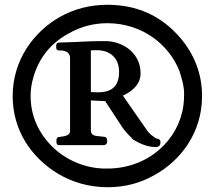

<svg xmlns="http://www.w3.org/2000/svg" viewBox="-20 -749 912 803"><path d="M33 -347C33 -278 51 -214 86 -156C150 -53 272 34 430 34C502 34 568 17 628 -18C734 -77 825 -192 825 -347C825 -439 794 -521 732 -593C653 -684 552 -729 429 -729C357 -729 291 -712 230 -678C125 -618 33 -502 33 -347ZM120 -427C143 -507 192 -568 267 -609C318 -638 372 -652 430 -652C578 -651 687 -561 730 -453C737 -431 750 -392 750 -358C750 -337 749 -320 747 -307C727 -164 601 -44 428 -44C371 -43 318 -57 268 -84C183 -131 108 -224 108 -347C108 -374 112 -401 120 -427ZM226 -538H237C261 -536 273 -525 273 -506V-204C274 -192 267 -184 252 -180L222 -175C218 -172 216 -168 216 -163V-159C215 -148 219 -142 227 -142H417L418 -143C425 -145 428 -149 428 -156V-163C428 -172 423 -177 414 -177C413 -177 410 -177 406 -178C383 -181 360 -178 360 -205V-329L420 -326L494 -213C507 -196 521 -181 536 -166C569 -145 601 -134 631 -134C644 -134 651 -140 651 -153V-156C651 -164 645 -169 633 -170C630 -173 625 -175 622 -178C608 -186 599 -198 590 -211C569 -240 519 -314 494 -349C543 -372 568 -403 568 -442C568 -521 504 -572 429 -577H397C352 -577 303 -573 259 -572L228 -571C219 -571 215 -567 215 -558V-550C215 -543 219 -538 226 -538ZM391 -363C371 -363 368 -364 360 -364V-538C364 -539 372 -539 385 -539C441 -539 478 -506 478 -449C478 -391 450 -363 391 -363Z"/></svg>

Font: fbb
Style: Bold Italic
Weight: 700
Italic angle: -12°
Designer: David J. Perry, Michael Sharpe
Version: Version 0.991